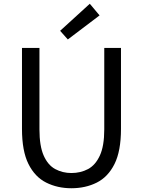

<svg xmlns="http://www.w3.org/2000/svg" viewBox="-20 -989 761 1022"><path d="M360 13Q286 13 226 -17Q166 -47 131.5 -116Q97 -185 97 -303V-734H190V-300Q190 -212 212.5 -161Q235 -110 274 -89Q313 -68 360 -68Q409 -68 448.5 -89Q488 -110 511.5 -161Q535 -212 535 -300V-734H624V-303Q624 -185 589.5 -116Q555 -47 495 -17Q435 13 360 13ZM341 -779 300 -825 458 -969 510 -907Z"/></svg>

Font: Source Han Sans SC
Style: Regular
Weight: 400
Designer: Ryoko NISHIZUKA 西塚涼子 (kana, bopomofo & ideographs); Paul D. Hunt (Latin, Greek & Cyrillic); Sandoll Communications 산돌커뮤니
Foundry: Adobe
Version: Version 2.002;hotconv 1.0.116;makeotfexe 2.5.65601; ttfautoh